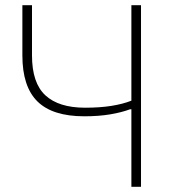

<svg xmlns="http://www.w3.org/2000/svg" viewBox="-20 -718 666 738"><path d="M485 -298H480Q448 -286 404 -278.5Q360 -271 304 -271Q182 -271 124 -328Q66 -385 66 -505V-698H103V-505Q103 -399 154.5 -351.5Q206 -304 307 -304Q364 -304 408 -311Q452 -318 485 -331V-698H522V0H485Z"/></svg>

Font: IBM Plex Sans ExtLt
Style: Regular
Weight: 200
Designer: Mike Abbink, Paul van der Laan, Pieter van Rosmalen
Foundry: Bold Monday
Version: Version 3.005